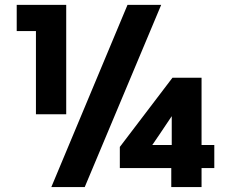

<svg xmlns="http://www.w3.org/2000/svg" viewBox="-20 -760 940 780"><path d="M634.8 -740.2Q600.6 -740.2 498 -740.2Q420.9 -554.7 188.5 0Q221.7 0 324.2 0Q401.4 -184.6 634.8 -740.2ZM798.8 -444.3Q769.5 -444.3 680.7 -444.3Q627.9 -374 466.8 -163.1Q466.8 -141.6 466.8 -77.1Q519.5 -77.1 675.8 -77.1Q675.8 -57.6 675.8 0Q707 0 798.8 0Q798.8 -19.5 798.8 -77.1Q811.5 -77.1 850.6 -77.1Q850.6 -100.6 850.6 -170.9Q837.9 -170.9 798.8 -170.9Q798.8 -239.3 798.8 -444.3ZM249 -740.2Q199.2 -740.2 47.9 -740.2Q47.9 -733.4 47.9 -713.9Q47.9 -693.4 47.9 -633.8Q67.4 -633.8 126 -633.8Q126 -549.8 126 -295.9Q157.2 -295.9 249 -295.9Q249 -407.2 249 -740.2ZM677.7 -288.1Q677.7 -258.8 677.7 -170.9Q658.2 -170.9 598.6 -170.9Q619.1 -200.2 677.7 -288.1Z"/></svg>

Font: Avakin
Style: Bold
Weight: 700
Designer: Herb Lubalin, Tom Carnase, Ed Benguiat, Adobe Type Staff
Version: Version 1.0